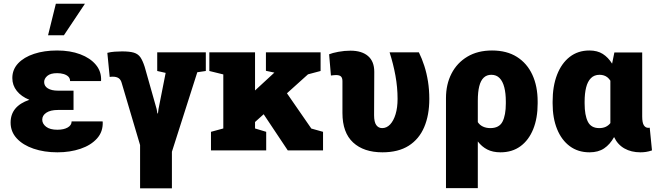

<svg xmlns="http://www.w3.org/2000/svg" viewBox="-20 -810 3545 1034"><path d="M289.1 10.3Q217.8 10.3 160.6 -9.3Q103.5 -28.8 70.3 -64.7Q37.1 -100.6 37.1 -149.9Q37.1 -238.3 138.2 -272.5Q94.7 -290 70.6 -320.3Q46.4 -350.6 46.4 -389.6Q46.4 -435.5 77.6 -468.8Q108.9 -502 163.3 -520Q217.8 -538.1 287.6 -538.1Q357.9 -538.1 411.9 -517.8Q465.8 -497.6 496.1 -461.4Q526.4 -425.3 524.4 -376.5L523.4 -373.5H357.4Q357.4 -388.2 347.9 -397.5Q338.4 -406.7 322.5 -411.4Q306.6 -416 287.6 -416Q252 -416 234.9 -401.4Q217.8 -386.7 217.8 -368.2Q217.8 -346.2 237.8 -334Q257.8 -321.8 291.5 -321.8H376V-217.8H291.5Q252 -217.8 229.7 -203.1Q207.5 -188.5 207.5 -165.5Q207.5 -143.6 228.3 -127.4Q249 -111.3 289.1 -111.3Q323.7 -111.3 344.7 -123.5Q365.7 -135.7 365.7 -156.2H532.2L533.2 -153.3Q535.2 -100.6 502.4 -64.2Q469.7 -27.8 413.6 -8.8Q357.4 10.3 289.1 10.3ZM238.8 -620.1 280.8 -790H437.5L324.2 -620.1Z M734.4 204.1V-28.8L636.2 -360.4Q631.3 -380.4 619.4 -388.7Q607.4 -397 587.4 -397Q581.1 -397 576.9 -396.5Q572.8 -396 570.8 -395.5L558.1 -525.4Q577.1 -530.3 597.7 -531.7Q618.2 -533.2 637.2 -533.2Q678.2 -533.2 700.9 -526.4Q723.6 -519.5 736.1 -501.5Q748.5 -483.4 759.3 -449.7L823.7 -222.2L827.6 -199.2H830.6L833.5 -222.2L872.1 -417.5L826.7 -427.7V-528.3H1088.4V-427.7L1042.5 -420.9L905.8 7.3V204.1Z M1335.4 -136.7 1252.4 -229.5 1456.5 -418 1458 -418.9 1412.1 -428.7V-528.3H1706.5V-427.7L1638.7 -409.7ZM1116.2 0V-100.1L1182.6 -118.2V-409.2L1107.4 -427.7V-528.3H1353.5V-118.2L1413.6 -100.1V0ZM1529.8 0 1389.2 -210.9 1509.8 -330.1 1656.7 -117.7 1719.7 -100.1V0Z M2039.6 10.3Q1939 10.3 1881.6 -42.7Q1824.2 -95.7 1824.2 -201.7V-372.6Q1824.2 -390.6 1816.2 -398.2Q1808.1 -405.8 1789.6 -405.8Q1783.2 -405.8 1776.6 -405Q1770 -404.3 1762.2 -403.3L1752.4 -517.6Q1769.5 -524.9 1802.2 -531Q1835 -537.1 1867.7 -537.1Q1928.2 -537.1 1961.9 -508.3Q1995.6 -479.5 1995.6 -423.3L1994.6 -189.9Q1994.6 -152.8 2006.3 -136.5Q2018.1 -120.1 2038.1 -120.1Q2062.5 -120.1 2081.1 -139.9Q2099.6 -159.7 2110.4 -195.1Q2121.1 -230.5 2121.1 -277.3Q2121.1 -339.8 2109.6 -402.8Q2098.1 -465.8 2078.1 -528.3H2235.8Q2252.4 -494.6 2265.1 -455.3Q2277.8 -416 2284.9 -371.3Q2292 -326.7 2292 -277.3Q2292 -189.9 2264.4 -125.2Q2236.8 -60.5 2180.9 -25.1Q2125 10.3 2039.6 10.3Z M2381.8 203.1V-281.7Q2381.8 -356 2411.6 -413.8Q2441.4 -471.7 2497.1 -504.9Q2552.7 -538.1 2629.9 -538.1Q2709 -538.1 2763.7 -503.7Q2818.4 -469.2 2846.9 -407.5Q2875.5 -345.7 2875.5 -263.2V-252.9Q2875.5 -173.8 2851.6 -114.5Q2827.6 -55.2 2783 -22.5Q2738.3 10.3 2675.3 10.3Q2633.8 10.3 2604.2 -4.9Q2574.7 -20 2553.2 -48.3V203.1ZM2620.6 -120.1Q2668.5 -120.1 2686.3 -155Q2704.1 -189.9 2704.1 -252.9V-263.2Q2704.1 -307.6 2695.8 -339.8Q2687.5 -372.1 2670.4 -389.6Q2653.3 -407.2 2626 -407.2Q2601.1 -407.2 2585 -391.8Q2568.8 -376.5 2561 -345.5Q2553.2 -314.5 2553.2 -267.6V-152.3Q2563.5 -136.2 2581.1 -128.2Q2598.6 -120.1 2620.6 -120.1Z M3154.8 10.3Q3093.3 10.3 3048.8 -22.5Q3004.4 -55.2 2980.2 -114.5Q2956.1 -173.8 2956.1 -252.9V-263.2Q2956.1 -345.7 2980 -407.5Q3003.9 -469.2 3048.3 -503.7Q3092.8 -538.1 3153.8 -538.1Q3197.3 -538.1 3226.3 -519.5Q3255.4 -501 3276.4 -467.3L3288.6 -527.3H3438.5V-183.1Q3438.5 -149.4 3447.3 -135.5Q3456.1 -121.6 3471.2 -121.6Q3473.6 -121.6 3475.8 -121.8Q3478 -122.1 3479 -122.6L3491.2 0Q3474.1 5.9 3459 8.1Q3443.8 10.3 3429.2 10.3Q3379.4 10.3 3342.8 -10.5Q3306.2 -31.2 3287.1 -71.8Q3265.1 -32.2 3233.6 -11Q3202.1 10.3 3154.8 10.3ZM3207 -120.1Q3227.1 -120.1 3241.9 -127Q3256.8 -133.8 3267.1 -147V-375.5Q3260.3 -386.2 3251.5 -393.3Q3242.7 -400.4 3231.9 -403.8Q3221.2 -407.2 3209 -407.2Q3180.2 -407.2 3162.4 -389.2Q3144.5 -371.1 3136.5 -338.9Q3128.4 -306.6 3128.4 -263.2V-252.9Q3128.4 -189.5 3145.8 -154.8Q3163.1 -120.1 3207 -120.1Z"/></svg>

Font: Roboto Slab LO Black
Style: Regular
Weight: 900
Designer: Google
Version: Version 2.000